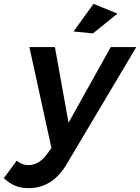

<svg xmlns="http://www.w3.org/2000/svg" viewBox="-107 -780 730 1000"><path d="M603 -535 242 72Q168 200 41 200Q1 200 -29 187Q-59 174 -87 148L-20 57Q8 80 41 80Q95 80 137 24L161 -9L46 -535H179L250 -141L470 -535ZM380 -760 505 -709 377 -606 276 -616Z"/></svg>

Font: Gontserrat Medium
Style: Italic
Weight: 500
Italic angle: -11.3°
Designer: Julieta Ulanovsky
Foundry: Julieta Ulanovsky
Version: Version 6.001